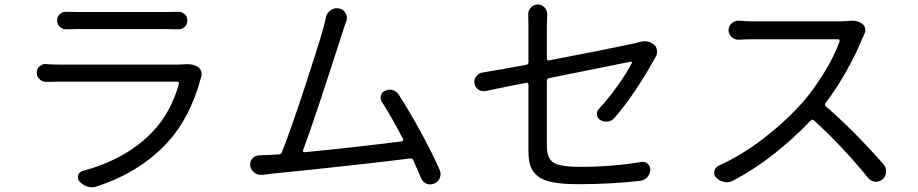

<svg xmlns="http://www.w3.org/2000/svg" viewBox="-20 -793 4040 845"><path d="M788.1 -509.8Q794.9 -510.7 801.8 -510.7Q832 -510.7 849.6 -499Q867.2 -488.3 867.2 -467.8Q867.2 -459 864.3 -450.2Q816.4 -274.4 718.8 -168Q597.7 -35.2 406.2 27.3Q395.5 31.2 384.8 31.2Q375 31.2 365.2 28.3Q344.7 21.5 330.1 5.9Q319.3 -6.8 324.2 -22Q329.1 -37.1 344.7 -41Q535.2 -91.8 651.4 -212.9Q733.4 -299.8 767.6 -424.8Q768.6 -427.7 766.1 -430.7Q763.7 -433.6 759.8 -433.6H239.3Q215.8 -433.6 183.6 -432.6Q183.6 -432.6 182.6 -432.6Q166 -432.6 154.3 -444.3Q141.6 -456.1 141.6 -472.7Q141.6 -490.2 154.3 -501Q166 -511.7 180.7 -511.7Q182.6 -511.7 183.6 -510.7Q213.9 -508.8 239.3 -508.8H765.6Q778.3 -508.8 788.1 -509.8ZM272.5 -664.1Q271.5 -664.1 270.5 -664.1Q254.9 -664.1 243.2 -674.8Q231.4 -686.5 231.4 -703.1Q231.4 -719.7 243.2 -730.5Q254.9 -741.2 269.5 -741.2Q271.5 -741.2 272.5 -741.2Q293 -740.2 321.3 -740.2H713.9Q742.2 -740.2 763.7 -741.2Q764.6 -741.2 765.6 -741.2Q781.2 -741.2 793 -730.5Q804.7 -719.7 804.7 -703.1Q804.7 -686.5 793 -674.8Q781.2 -664.1 764.6 -664.1Q764.6 -664.1 763.7 -664.1Q739.3 -665 712.9 -665H321.3Q295.9 -665 272.5 -664.1Z M1915 -45.9Q1918.9 -37.1 1918.9 -27.3Q1918.9 -19.5 1916 -10.7Q1909.2 6.8 1891.6 14.6Q1882.8 18.6 1874 18.6Q1866.2 18.6 1857.4 15.6Q1840.8 8.8 1833 -8.8Q1820.3 -40 1798.8 -87.9Q1794.9 -96.7 1785.2 -95.7Q1708 -85.9 1587.4 -72.3Q1466.8 -58.6 1351.6 -46.4Q1236.3 -34.2 1171.9 -28.3Q1157.2 -26.4 1135.7 -23.4Q1131.8 -23.4 1127.9 -23.4Q1113.3 -23.4 1100.6 -32.2Q1085 -43.9 1081.1 -63.5Q1081.1 -67.4 1081.1 -70.3Q1081.1 -84 1090.8 -95.7Q1102.5 -109.4 1121.1 -109.4Q1138.7 -110.4 1167 -111.3Q1183.6 -112.3 1207 -113.3Q1216.8 -114.3 1220.7 -123Q1258.8 -219.7 1318.4 -400.4Q1377.9 -581.1 1403.3 -669.9Q1410.2 -695.3 1414.1 -715.8Q1418 -736.3 1435.5 -748Q1448.2 -756.8 1461.9 -756.8Q1467.8 -756.8 1472.7 -755.9Q1492.2 -752 1501 -734.4Q1506.8 -724.6 1506.8 -714.8Q1506.8 -707 1503.9 -699.2Q1495.1 -676.8 1488.3 -653.3Q1364.3 -266.6 1313.5 -130.9Q1312.5 -127.9 1314.5 -125.5Q1316.4 -123 1319.3 -123Q1535.2 -143.6 1748 -170.9Q1752 -170.9 1753.4 -174.3Q1754.9 -177.7 1753.9 -180.7Q1702.1 -281.2 1661.1 -343.8Q1652.3 -356.4 1656.2 -372.1Q1660.2 -387.7 1674.8 -393.6Q1684.6 -398.4 1694.3 -398.4Q1701.2 -398.4 1708 -396.5Q1725.6 -391.6 1734.4 -377Q1780.3 -306.6 1831.5 -212.4Q1882.8 -118.2 1915 -45.9Z M2684.6 -274.4Q2672.9 -260.7 2655.3 -257.8Q2651.4 -257.8 2647.5 -257.8Q2633.8 -257.8 2622.1 -264.6Q2609.4 -272.5 2607.4 -288.1Q2605.5 -303.7 2616.2 -314.5Q2658.2 -359.4 2697.8 -415Q2737.3 -470.7 2760.7 -515.6Q2761.7 -517.6 2759.8 -520Q2757.8 -522.5 2755.9 -521.5Q2752.9 -521.5 2396.5 -449.2Q2386.7 -447.3 2386.7 -437.5V-150.4Q2386.7 -96.7 2415.5 -77.6Q2444.3 -58.6 2532.2 -58.6Q2671.9 -58.6 2801.8 -80.1Q2818.4 -83 2830.6 -72.3Q2842.8 -61.5 2841.8 -44.9Q2840.8 -26.4 2828.1 -12.7Q2815.4 1 2796.9 2.9Q2669.9 17.6 2526.4 17.6Q2457 17.6 2413.1 9.3Q2369.1 1 2345.7 -18.6Q2322.3 -38.1 2314 -63.5Q2305.7 -88.9 2305.7 -128.9V-420.9Q2305.7 -424.8 2302.7 -427.2Q2299.8 -429.7 2296.9 -428.7Q2201.2 -410.2 2118.2 -392.6Q2113.3 -391.6 2108.4 -391.6Q2096.7 -391.6 2085.9 -398.4Q2071.3 -408.2 2068.4 -424.8Q2067.4 -428.7 2067.4 -433.6Q2067.4 -445.3 2075.2 -456.1Q2085 -470.7 2102.5 -473.6Q2169.9 -484.4 2296.9 -507.8Q2305.7 -509.8 2305.7 -519.5V-680.7L2304.7 -729.5Q2304.7 -746.1 2315.4 -758.8Q2328.1 -773.4 2346.7 -773.4Q2365.2 -773.4 2377.9 -758.8Q2388.7 -746.1 2388.7 -729.5L2386.7 -680.7V-535.2Q2386.7 -531.2 2389.6 -528.8Q2392.6 -526.4 2396.5 -527.3Q2636.7 -573.2 2774.4 -602.5Q2784.2 -605.5 2792 -607.4Q2805.7 -611.3 2817.4 -611.3Q2839.8 -611.3 2856.4 -597.7Q2869.1 -588.9 2871.1 -572.3Q2872.1 -569.3 2872.1 -565.4Q2872.1 -553.7 2866.2 -543.9Q2863.3 -539.1 2861.3 -535.2Q2773.4 -377 2684.6 -274.4Z M3717.8 -701.2Q3724.6 -702.1 3730.5 -702.1Q3755.9 -702.1 3774.4 -688.5Q3785.2 -680.7 3787.6 -667Q3790 -653.3 3783.2 -641.6Q3778.3 -631.8 3775.4 -625Q3749 -558.6 3705.6 -481Q3662.1 -403.3 3613.3 -339.8Q3607.4 -332 3614.3 -325.2Q3739.3 -216.8 3869.1 -69.3Q3879.9 -56.6 3879.9 -39.1Q3879.9 -17.6 3864.3 -3.9Q3851.6 6.8 3835.9 6.8Q3833 6.8 3831.1 6.8Q3812.5 4.9 3800.8 -9.8Q3687.5 -149.4 3561.5 -263.7Q3553.7 -269.5 3547.9 -262.7Q3471.7 -182.6 3384.8 -114.3Q3297.9 -45.9 3206.1 2Q3192.4 8.8 3178.7 8.8Q3172.9 8.8 3167 7.8Q3146.5 3.9 3131.8 -11.7Q3123 -20.5 3123 -32.2Q3123 -36.1 3124 -40Q3127 -55.7 3142.6 -63.5Q3245.1 -110.4 3340.8 -184.1Q3436.5 -257.8 3511.7 -341.8Q3561.5 -398.4 3607.9 -474.6Q3654.3 -550.8 3674.8 -610.4Q3675.8 -614.3 3673.8 -617.2Q3671.9 -620.1 3668 -620.1H3288.1Q3266.6 -620.1 3232.4 -618.2Q3231.4 -618.2 3229.5 -618.2Q3212.9 -618.2 3200.2 -629.9Q3186.5 -642.6 3186.5 -660.2Q3186.5 -678.7 3200.2 -690.4Q3212.9 -702.1 3228.5 -702.1Q3230.5 -702.1 3232.4 -702.1Q3267.6 -699.2 3288.1 -699.2H3673.8Q3697.3 -699.2 3717.8 -701.2Z"/></svg>

Font: Gen Jyuu GothicX Regular
Style: Regular
Weight: 400
Designer: [Source Han Sans]
Ryoko NISHIZUKA  (kana & ideographs); Paul D. Hunt (Latin, Greek & Cyrillic); Wenlong ZHANG  (bopomofo
Version: Version 1.002.20150607